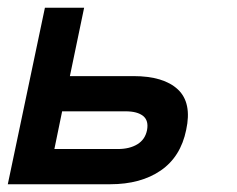

<svg xmlns="http://www.w3.org/2000/svg" viewBox="-44 -475 610 495"><path d="M436 -140.1Q421.9 -70.8 370.4 -35.4Q318.8 0 240.2 0H-23.9L71.8 -455.1H172.9L136.2 -278.8H299.8Q377.9 -278.8 414.6 -244.4Q451.2 -210 436 -140.1ZM335 -139.2Q339.8 -164.1 325 -176Q310.1 -188 279.8 -188H116.2L96.2 -90.8H259.8Q290 -90.8 310.1 -103Q330.1 -115.2 335 -139.2Z"/></svg>

Font: Anonymous Pro
Style: Bold Italic
Weight: 700
Italic angle: -12°
Monospace: yes
Designer: Mark Simonson
Version: Version 1.003